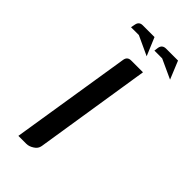

<svg xmlns="http://www.w3.org/2000/svg" viewBox="-183 -590 632 632"><g transform="rotate(45 133.5 -273.5)"><path d="M54.2 -515.1 57.1 -529.8Q60.1 -546.9 77.1 -546.9H131.8L158.2 -483.9L90.8 -515.1ZM44.9 0 111.8 -420.9Q114.7 -438 131.8 -438H187L123 -30.8Q120.6 -16.6 107.9 -8.8Q94.7 0 82 0ZM163.1 -515.1 165 -529.8Q168 -546.9 186 -546.9H241.2L267.1 -483.9L199.2 -515.1Z"/></g></svg>

Font: Hhenum
Style: Italic
Weight: 400
Designer: T. Christopher White
Version: Version 1.0